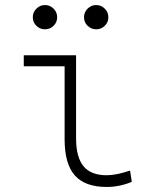

<svg xmlns="http://www.w3.org/2000/svg" viewBox="-20 -739 626 769"><path d="M407.2 9.8Q320.3 9.8 279.5 -36.6Q238.8 -83 238.8 -180.7V-473.6H75.2V-517.6H284.7V-185.5Q284.7 -109.4 314.5 -73.2Q344.2 -37.1 407.2 -37.1Q444.8 -37.1 501 -55.7L507.8 -10.7Q459.5 9.8 407.2 9.8ZM160.2 -621.6Q140.1 -621.6 125.7 -635.7Q111.3 -649.9 111.3 -669.9Q111.3 -689.9 125.7 -704.3Q140.1 -718.8 160.2 -718.8Q180.2 -718.8 194.6 -704.3Q209 -689.9 209 -669.9Q209 -649.9 194.6 -635.7Q180.2 -621.6 160.2 -621.6ZM365.2 -621.6Q345.2 -621.6 330.8 -635.7Q316.4 -649.9 316.4 -669.9Q316.4 -689.9 330.8 -704.3Q345.2 -718.8 365.2 -718.8Q385.3 -718.8 399.7 -704.3Q414.1 -689.9 414.1 -669.9Q414.1 -649.9 399.7 -635.7Q385.3 -621.6 365.2 -621.6Z"/></svg>

Font: Cascadia Mono ExtraLight
Style: Regular
Weight: 200
Monospace: yes
Designer: Aaron Bell
Foundry: Saja Typeworks
Version: Version 2404.023; ttfautohint (v1.8.4)